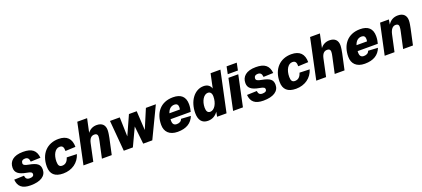

<svg xmlns="http://www.w3.org/2000/svg" viewBox="61 -1936 6936 3159"><g transform="rotate(-20 3529.0 -357.0)"><path d="M244 12C416 12 518 -52 518 -166C518 -254 472 -294 327 -320C260 -332 236 -347 236 -377C236 -412 260 -435 302 -435C349 -435 371 -412 376 -355L548 -361C535 -492 464 -550 309 -550C140 -550 60 -473 60 -361C60 -277 114 -230 249 -206C324 -193 341 -180 341 -150C341 -118 314 -103 266 -103C219 -103 198 -125 192 -175L19 -169C29 -50 94 12 244 12Z M814 12C970 12 1090 -74 1132 -212L956 -218C935 -147 895 -115 841 -115C794 -115 773 -143 773 -209C773 -331 827 -422 903 -422C955 -422 973 -394 973 -324L1150 -332C1150 -474 1078 -550 930 -550C733 -550 596 -413 596 -187C596 -55 669 12 814 12Z M1170 0H1342L1406 -302C1423 -383 1458 -416 1511 -416C1548 -416 1566 -398 1566 -364C1566 -340 1561 -311 1555 -286L1493 0H1665L1725 -277C1732 -313 1743 -369 1743 -411C1743 -499 1693 -550 1599 -550C1536 -550 1481 -525 1441 -471L1492 -710H1320Z M1876 0H2035L2182 -313L2216 0H2375L2633 -538H2459L2317 -202L2298 -538H2162L2011 -202L2001 -538H1830Z M2819 12C2972 12 3065 -49 3109 -161L2940 -171C2927 -130 2891 -113 2847 -113C2801 -113 2775 -138 2775 -196C2775 -205 2775 -215 2776 -224H3129C3139 -258 3147 -305 3147 -352C3147 -484 3074 -550 2935 -550C2718 -550 2599 -400 2599 -188C2599 -68 2674 12 2819 12ZM2917 -428C2956 -428 2980 -407 2980 -363C2980 -346 2978 -332 2976 -322H2792C2814 -390 2856 -428 2917 -428Z M3348 12C3426 12 3484 -23 3525 -83L3510 0H3675L3826 -710H3654L3601 -461C3584 -517 3538 -550 3470 -550C3310 -550 3192 -388 3192 -180C3192 -60 3242 12 3348 12ZM3433 -115C3388 -115 3368 -149 3368 -210C3368 -325 3427 -423 3500 -423C3542 -423 3567 -392 3567 -335C3567 -216 3509 -115 3433 -115Z M3914 -598H4092L4118 -726H3940ZM3790 0H3962L4076 -538H3904Z M4320 12C4492 12 4594 -52 4594 -166C4594 -254 4548 -294 4403 -320C4336 -332 4312 -347 4312 -377C4312 -412 4336 -435 4378 -435C4425 -435 4447 -412 4452 -355L4624 -361C4611 -492 4540 -550 4385 -550C4216 -550 4136 -473 4136 -361C4136 -277 4190 -230 4325 -206C4400 -193 4417 -180 4417 -150C4417 -118 4390 -103 4342 -103C4295 -103 4274 -125 4268 -175L4095 -169C4105 -50 4170 12 4320 12Z M4890 12C5046 12 5166 -74 5208 -212L5032 -218C5011 -147 4971 -115 4917 -115C4870 -115 4849 -143 4849 -209C4849 -331 4903 -422 4979 -422C5031 -422 5049 -394 5049 -324L5226 -332C5226 -474 5154 -550 5006 -550C4809 -550 4672 -413 4672 -187C4672 -55 4745 12 4890 12Z M5246 0H5418L5482 -302C5499 -383 5534 -416 5587 -416C5624 -416 5642 -398 5642 -364C5642 -340 5637 -311 5631 -286L5569 0H5741L5801 -277C5808 -313 5819 -369 5819 -411C5819 -499 5769 -550 5675 -550C5612 -550 5557 -525 5517 -471L5568 -710H5396Z M6095 12C6248 12 6341 -49 6385 -161L6216 -171C6203 -130 6167 -113 6123 -113C6077 -113 6051 -138 6051 -196C6051 -205 6051 -215 6052 -224H6405C6415 -258 6423 -305 6423 -352C6423 -484 6350 -550 6211 -550C5994 -550 5875 -400 5875 -188C5875 -68 5950 12 6095 12ZM6193 -428C6232 -428 6256 -407 6256 -363C6256 -346 6254 -332 6252 -322H6068C6090 -390 6132 -428 6193 -428Z M6444 0H6616L6678 -287C6695 -369 6732 -416 6785 -416C6823 -416 6840 -399 6840 -365C6840 -340 6835 -311 6829 -286L6767 0H6939L6999 -277C7006 -313 7018 -369 7018 -411C7018 -499 6967 -550 6873 -550C6805 -550 6743 -524 6699 -453L6713 -538H6559Z"/></g></svg>

Font: Geist ExtraBold
Style: Italic
Weight: 800
Italic angle: -12°
Designer: Basement.studio, Andrés Briganti, Mateo Zaragoza
Foundry: Basement.studio, Vercel, Andrés Briganti, Guido Ferreyra, Mateo Zaragoza
Version: Version 1.500